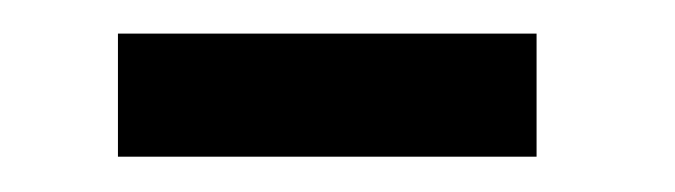

<svg xmlns="http://www.w3.org/2000/svg" viewBox="-20 -274 394 112"><path d="M48.8 -182.6V-254.4H293V-182.6Z"/></svg>

Font: Pontano Sans Medium
Style: Regular
Weight: 500
Designer: Vernon Adams
Foundry: Vernon Adams
Version: Version 2.001